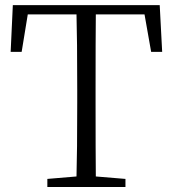

<svg xmlns="http://www.w3.org/2000/svg" viewBox="-20 -746 688 766"><path d="M556.6 -688.5H362.3Q361.3 -591.8 361.3 -390.6V-335Q361.3 -139.6 362.3 -42L480.5 -32.2V0H168.9V-32.2L285.2 -42Q288.1 -137.7 288.1 -335V-390.6Q288.1 -590.8 285.2 -688.5H90.8L66.4 -539.1H22.5L31.2 -725.6H617.2L627 -539.1H583Z"/></svg>

Font: GenYoMin TW TTF Light
Style: Regular
Weight: 300
Version: Version 1.300